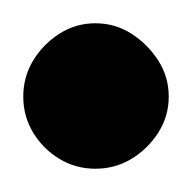

<svg xmlns="http://www.w3.org/2000/svg" viewBox="-32 -963 165 165"><path d="M-12 -880Q-12 -863 -3.5 -849Q5 -835 19 -826.5Q33 -818 50 -818Q67 -818 81 -826.5Q95 -835 104 -849Q113 -863 113 -880Q113 -897 104 -911Q95 -925 81 -934Q67 -943 50 -943Q33 -943 19 -934Q5 -925 -3.5 -911Q-12 -897 -12 -880Z"/></svg>

Font: Linefont Medium
Style: Regular
Weight: 500
Monospace: yes
Version: Version 3.002;gftools[0.9.33]